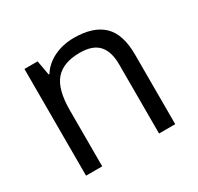

<svg xmlns="http://www.w3.org/2000/svg" viewBox="-122 -689 859 834"><g transform="rotate(-30 307.0 -272.5)"><path d="M452.1 0V-346.2Q452.1 -411.6 422.4 -443.8Q392.6 -476.1 329.1 -476.1Q245.1 -476.1 206.1 -430.7Q167 -385.3 167 -280.8V0H85.9V-535.2H151.9L165 -461.9H168.9Q193.8 -501.5 238.8 -523.2Q283.7 -544.9 338.9 -544.9Q435.5 -544.9 484.4 -498.3Q533.2 -451.7 533.2 -349.1V0Z"/></g></svg>

Font: f02265186
Style: Regular
Weight: 400
Foundry: Ascender Corporation
Version: Version 1.10